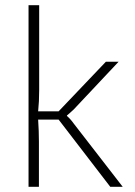

<svg xmlns="http://www.w3.org/2000/svg" viewBox="-20 -720 522 740"><path d="M206 -259H127Q130 -214 130 -174V0H90V-700H131V-373Q131 -328 127 -291H206L388 -482H437L264 -298Q248 -283 238 -275V-273Q252 -261 264 -244L453 0H405Z"/></svg>

Font: Exo 2.0 Extra Light
Style: Regular
Weight: 250
Designer: Natanael Gama
Version: Version 1.001;PS 001.001;hotconv 1.0.70;makeotf.lib2.5.58329